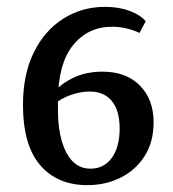

<svg xmlns="http://www.w3.org/2000/svg" viewBox="-20 -530 505 560"><path d="M235 10Q147 10 97 -48.5Q47 -107 47 -224Q47 -313 78.5 -377Q110 -441 164.5 -475.5Q219 -510 286 -510Q326 -510 357.5 -498.5Q389 -487 405 -468L387 -434Q370 -442 349.5 -447Q329 -452 307 -452Q236 -452 192.5 -397.5Q149 -343 149 -234V-209Q149 -132 173.5 -85Q198 -38 244 -38Q283 -38 306 -69.5Q329 -101 329 -155Q329 -207 306.5 -235Q284 -263 241 -263Q214 -263 185 -252.5Q156 -242 138 -225L134 -256Q152 -282 190.5 -301.5Q229 -321 279 -321Q348 -321 388 -280.5Q428 -240 428 -173Q428 -116 402 -75Q376 -34 332 -12Q288 10 235 10Z"/></svg>

Font: Rasa Medium
Style: Regular
Weight: 500
Designer: Anna Giedrys (Yrsa+Rasa design), David Brezina (Yrsa art-direction, Rasa art-direction, design)
Foundry: Rosetta Type Foundry
Version: Version 2.004